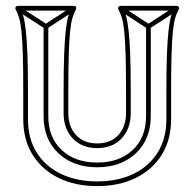

<svg xmlns="http://www.w3.org/2000/svg" viewBox="-20 -608 660 652"><path d="M492 -518H476V-214Q476 -214 476 -214Q476 -214 476 -214Q476 -141 430.5 -98.5Q385 -56 310 -56Q310 -56 310 -56Q310 -56 310 -56Q235 -56 189.5 -98.5Q144 -141 144 -214Q144 -214 144 -214Q144 -214 144 -214V-518H128V-214Q128 -214 128 -214Q128 -214 128 -214Q128 -135 178.5 -87.5Q229 -40 310 -40Q310 -40 310 -40Q310 -40 310 -40Q391 -40 441.5 -87.5Q492 -135 492 -214Q492 -214 492 -214Q492 -214 492 -214ZM44 -587 36 -573 132 -511Q134 -510 136.5 -510Q139 -510 140 -511L235 -573L227 -587L132 -525Q130 -524 136 -524Q142 -524 140 -525ZM393 -587 385 -573 480 -511Q482 -510 484.5 -510Q487 -510 488 -511L584 -573L576 -587L480 -525Q478 -524 484 -524Q490 -524 488 -525ZM310 8Q241 8 188 -17Q135 -42 105 -89.5Q75 -137 75 -203V-299Q75 -377 73 -426.5Q71 -476 67.5 -506Q64 -536 59 -553.5Q54 -571 47 -584L40 -572H231L224 -584Q217 -571 212 -553.5Q207 -536 203.5 -506Q200 -476 198 -426.5Q196 -377 196 -299V-224Q196 -171 227 -138Q258 -105 310 -105Q362 -105 393 -138Q424 -171 424 -224V-299Q424 -377 422 -426.5Q420 -476 416.5 -506Q413 -536 408 -553.5Q403 -571 396 -584L389 -572H580L573 -584Q566 -571 561 -553.5Q556 -536 552.5 -506Q549 -476 547 -426.5Q545 -377 545 -299V-203Q545 -137 515 -89.5Q485 -42 432 -17Q379 8 310 8ZM310 24Q384 24 440.5 -3.5Q497 -31 529 -82Q561 -133 561 -203V-299Q561 -374 562.5 -422.5Q564 -471 567 -500.5Q570 -530 575 -547Q580 -564 587 -576Q589 -581 587 -584.5Q585 -588 580 -588H389Q385 -588 382.5 -584.5Q380 -581 382 -576Q389 -564 394 -547Q399 -530 402 -500.5Q405 -471 406.5 -422.5Q408 -374 408 -299V-224Q408 -178 382 -149.5Q356 -121 310 -121Q264 -121 238 -149.5Q212 -178 212 -224V-299Q212 -374 213.5 -422.5Q215 -471 218 -500.5Q221 -530 226 -547Q231 -564 238 -576Q240 -581 238 -584.5Q236 -588 231 -588H40Q36 -588 33.5 -584.5Q31 -581 33 -576Q40 -564 45 -547Q50 -530 53 -500.5Q56 -471 57.5 -422.5Q59 -374 59 -299V-203Q59 -133 91 -82Q123 -31 179.5 -3.5Q236 24 310 24Z"/></svg>

Font: Tilt Prism
Style: Regular
Weight: 400
Version: Version 1.000